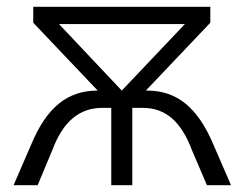

<svg xmlns="http://www.w3.org/2000/svg" viewBox="-20 -546 720 566"><path d="M661 0H590L546 -103Q522 -167 486.5 -197.5Q451 -228 401 -228H370V0H308V-228H281Q231 -228 194.5 -197.5Q158 -167 134 -103L91 0H20L72 -120Q106 -202 153.5 -240.5Q201 -279 267 -279H268L78 -479V-526H600V-479L410 -279H414Q480 -279 527.5 -240Q575 -201 609 -120ZM339 -279 525 -475H154Z"/></svg>

Font: Montserrat-Regular
Style: Regular
Weight: 400
Version: Version 7.200